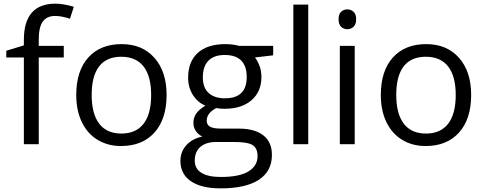

<svg xmlns="http://www.w3.org/2000/svg" viewBox="-20 -785 2641 1045"><path d="M327.1 -472.2H190.9V0H109.9V-472.2H14.2V-508.8L109.9 -538.1V-567.9Q109.9 -765.1 282.2 -765.1Q324.7 -765.1 381.8 -748L360.8 -683.1Q314 -698.2 280.8 -698.2Q234.9 -698.2 212.9 -667.7Q190.9 -637.2 190.9 -569.8V-535.2H327.1Z M886.7 -268.1Q886.7 -137.2 820.8 -63.7Q754.9 9.8 638.7 9.8Q566.9 9.8 511.2 -23.9Q455.6 -57.6 425.3 -120.6Q395 -183.6 395 -268.1Q395 -398.9 460.4 -471.9Q525.9 -544.9 642.1 -544.9Q754.4 -544.9 820.6 -470.2Q886.7 -395.5 886.7 -268.1ZM479 -268.1Q479 -165.5 520 -111.8Q561 -58.1 640.6 -58.1Q720.2 -58.1 761.5 -111.6Q802.7 -165 802.7 -268.1Q802.7 -370.1 761.5 -423.1Q720.2 -476.1 639.6 -476.1Q560.1 -476.1 519.5 -423.8Q479 -371.6 479 -268.1Z M1466.8 -535.2V-483.9L1367.7 -472.2Q1381.3 -455.1 1392.1 -427.5Q1402.8 -399.9 1402.8 -365.2Q1402.8 -286.6 1349.1 -239.7Q1295.4 -192.9 1201.7 -192.9Q1177.7 -192.9 1156.7 -196.8Q1105 -169.4 1105 -127.9Q1105 -106 1123 -95.5Q1141.1 -85 1185.1 -85H1279.8Q1366.7 -85 1413.3 -48.3Q1460 -11.7 1460 58.1Q1460 147 1388.7 193.6Q1317.4 240.2 1180.7 240.2Q1075.7 240.2 1018.8 201.2Q961.9 162.1 961.9 90.8Q961.9 42 993.2 6.3Q1024.4 -29.3 1081.1 -42Q1060.5 -51.3 1046.6 -70.8Q1032.7 -90.3 1032.7 -116.2Q1032.7 -145.5 1048.3 -167.5Q1064 -189.5 1097.7 -210Q1056.2 -227.1 1030 -268.1Q1003.9 -309.1 1003.9 -361.8Q1003.9 -449.7 1056.6 -497.3Q1109.4 -544.9 1206.1 -544.9Q1248 -544.9 1281.7 -535.2ZM1040 89.8Q1040 133.3 1076.7 155.8Q1113.3 178.2 1181.6 178.2Q1283.7 178.2 1332.8 147.7Q1381.8 117.2 1381.8 64.9Q1381.8 21.5 1355 4.6Q1328.1 -12.2 1253.9 -12.2H1156.7Q1101.6 -12.2 1070.8 14.2Q1040 40.5 1040 89.8ZM1084 -363.8Q1084 -307.6 1115.7 -278.8Q1147.5 -250 1204.1 -250Q1322.8 -250 1322.8 -365.2Q1322.8 -485.8 1202.6 -485.8Q1145.5 -485.8 1114.7 -455.1Q1084 -424.3 1084 -363.8Z M1657.7 0H1576.7V-759.8H1657.7Z M1910.6 0H1829.6V-535.2H1910.6ZM1822.8 -680.2Q1822.8 -708 1836.4 -720.9Q1850.1 -733.9 1870.6 -733.9Q1890.1 -733.9 1904.3 -720.7Q1918.5 -707.5 1918.5 -680.2Q1918.5 -652.8 1904.3 -639.4Q1890.1 -626 1870.6 -626Q1850.1 -626 1836.4 -639.4Q1822.8 -652.8 1822.8 -680.2Z M2544.4 -268.1Q2544.4 -137.2 2478.5 -63.7Q2412.6 9.8 2296.4 9.8Q2224.6 9.8 2168.9 -23.9Q2113.3 -57.6 2083 -120.6Q2052.7 -183.6 2052.7 -268.1Q2052.7 -398.9 2118.2 -471.9Q2183.6 -544.9 2299.8 -544.9Q2412.1 -544.9 2478.3 -470.2Q2544.4 -395.5 2544.4 -268.1ZM2136.7 -268.1Q2136.7 -165.5 2177.7 -111.8Q2218.8 -58.1 2298.3 -58.1Q2377.9 -58.1 2419.2 -111.6Q2460.4 -165 2460.4 -268.1Q2460.4 -370.1 2419.2 -423.1Q2377.9 -476.1 2297.4 -476.1Q2217.8 -476.1 2177.2 -423.8Q2136.7 -371.6 2136.7 -268.1Z"/></svg>

Font: f02265186
Style: Regular
Weight: 400
Foundry: Ascender Corporation
Version: Version 1.10